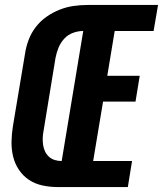

<svg xmlns="http://www.w3.org/2000/svg" viewBox="-20 -755 658 775"><path d="M212 0Q181 0 151 -6.5Q121 -13 97 -29Q73 -45 56.5 -69.5Q40 -94 33 -123Q26 -152 26.5 -183Q27 -214 32 -245L81 -538Q85 -566 95.5 -594Q106 -622 124.5 -646Q143 -670 168 -687.5Q193 -705 221 -716Q249 -727 277.5 -731Q306 -735 334 -735H618L600 -630H443L413 -449H544L527 -345H396L356 -105H513L496 0ZM229 -105 316 -630Q296 -630 275 -622.5Q254 -615 239 -598.5Q224 -582 216 -562Q208 -542 204 -521L156 -228Q153 -213 152.5 -198.5Q152 -184 154 -170Q156 -156 162 -143.5Q168 -131 178 -122Q188 -113 201.5 -109Q215 -105 229 -105Z"/></svg>

Font: Iosevka SS04 XBd Ex
Style: Italic
Weight: 800
Width: 7
Italic angle: -9°
Monospace: yes
Designer: Belleve Invis
Foundry: Belleve Invis
Version: Version 19.0.0; ttfautohint (v1.8.4)